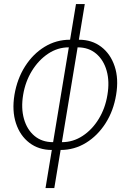

<svg xmlns="http://www.w3.org/2000/svg" viewBox="-20 -748 662 972"><path d="M242.2 11.2Q176.3 11.2 128.9 -24.9Q81.5 -61 60.8 -124Q40 -187 53.2 -268.1Q66.9 -349.1 106.9 -412.1Q147 -475.1 205.8 -511Q264.6 -546.9 334.5 -546.9H379.4Q445.3 -546.9 492.4 -511Q539.6 -475.1 560.5 -412.1Q581.5 -349.1 567.9 -268.1Q554.7 -187 514.4 -124Q474.1 -61 415.3 -24.9Q356.4 11.2 286.6 11.2ZM248.5 -28.3H293.5Q350.1 -28.3 398.4 -60.1Q446.8 -91.8 480 -146.2Q513.2 -200.7 523.9 -268.1Q535.2 -335.4 520 -389.6Q504.9 -443.8 467 -476.1Q429.2 -508.3 373 -508.3H328.1Q272 -508.3 223.6 -476.1Q175.3 -443.8 141.8 -389.6Q108.4 -335.4 97.2 -268.1Q85.9 -200.7 101.3 -146.2Q116.7 -91.8 154.5 -60.1Q192.4 -28.3 248.5 -28.3ZM210.4 204.1 364.7 -727.5H409.2L254.9 204.1Z"/></svg>

Font: Inter 18pt ExtraLight
Style: Italic
Weight: 250
Italic angle: -9.3988°
Designer: Rasmus Andersson
Foundry: rsms
Version: Version 4.001;git-66647c0bb